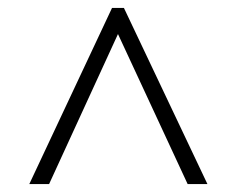

<svg xmlns="http://www.w3.org/2000/svg" viewBox="-20 -734 599 485"><path d="M54 -269 263 -714H293L504 -269H454L278 -648L104 -269Z"/></svg>

Font: Noto Serif Light
Style: Italic
Weight: 300
Italic angle: -12°
Designer: Monotype Design Team
Foundry: Monotype Imaging Inc.
Version: Version 2.013